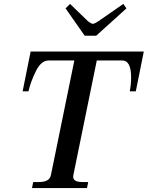

<svg xmlns="http://www.w3.org/2000/svg" viewBox="-20 -964 757 984"><path d="M316 -921 339 -944 431 -855Q438 -850 444.5 -846Q451 -842 456 -842Q464 -842 484 -855L612 -944L628 -921L473 -781H414ZM150 -31H178Q206 -31 221.5 -39.5Q237 -48 241 -67L361 -654H229Q191 -654 164 -599.5Q137 -545 126 -496H96L137 -700H717L676 -496H645Q652 -531 652 -567Q652 -654 607 -654H476L356 -67Q355 -64 355 -58Q355 -31 403 -31H432L426 0H144Z"/></svg>

Font: Taviraj Medium
Style: Italic
Weight: 500
Italic angle: -12°
Designer: Katatrad Team
Foundry: CadsonDemak
Version: Version 1.001